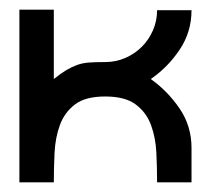

<svg xmlns="http://www.w3.org/2000/svg" viewBox="-20 -376 435 396"><path d="M291 -213Q326 -188 350.5 -152Q375 -116 375 -71V0H304Q304 -30 302.5 -61Q301 -92 291.5 -118Q282 -144 260 -160.5Q238 -177 197 -177Q156 -177 134.5 -160.5Q113 -144 103.5 -118Q94 -92 92.5 -60.5Q91 -29 91 0H20V-356H91V-213Q106 -225 117 -231.5Q128 -238 139 -242Q150 -246 163 -247Q176 -248 197 -248Q219 -248 238.5 -256.5Q258 -265 272.5 -279.5Q287 -294 295.5 -313.5Q304 -333 304 -355H375Q375 -310 350.5 -273.5Q326 -237 291 -213Z"/></svg>

Font: Googee
Style: Regular
Weight: 400
Designer: Peter Wiegel
Foundry: CATFonts Peter Wiegel
Version: 1.000